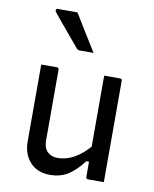

<svg xmlns="http://www.w3.org/2000/svg" viewBox="-91 -893 782 973"><g transform="rotate(10 300.0 -406.5)"><path d="M173 -532Q184 -532 184 -521V-157Q184 -119 204 -99.5Q224 -80 256 -80Q340 -80 417 -166V-532H498Q509 -532 509 -521V0H428Q417 0 417 -11V-89H403Q369 -43 329 -16Q289 11 233 11Q167 11 130 -30.5Q93 -72 93 -136V-532ZM228 -824Q257 -776 286.5 -728.5Q316 -681 344 -636H273Q262 -636 256 -644Q228 -678 206.5 -703Q185 -728 165 -752.5Q145 -777 120 -807Q116 -812 118 -818Q120 -824 127 -824Z"/></g></svg>

Font: Recursive Sn Lnr St
Style: Regular
Weight: 400
Version: Version 1.079;hotconv 1.0.112;makeotfexe 2.5.65598; ttfautoh